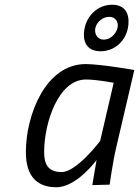

<svg xmlns="http://www.w3.org/2000/svg" viewBox="-20 -780 586 809"><path d="M382 -663C389 -689 413 -709 441 -709C467 -709 481 -686 475 -662C468 -635 444 -613 417 -613C390 -613 376 -639 382 -663ZM337 -663C325 -607 344 -564 404 -564C464 -564 514 -609 521 -675C526 -726 504 -760 453 -760C392 -760 348 -715 337 -663ZM342 -445C389 -445 459 -431 459 -431L402 -186C402 -186 303 -55 240 -55C184 -55 166 -86 166 -139C166 -263 226 -445 342 -445ZM217 9C304 9 387 -106 387 -106C383 -85 369 0 369 0L442 -2C442 -2 455 -97 470 -160L546 -485C546 -485 404 -510 341 -510C172 -510 89 -295 89 -139C89 -47 128 9 217 9Z"/></svg>

Font: RazerF5
Style: Italic
Weight: 400
Foundry: Razer Inc.
Version: Version 2